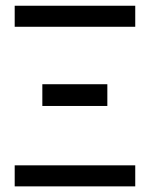

<svg xmlns="http://www.w3.org/2000/svg" viewBox="-20 -662 532 682"><path d="M460.4 -641.6V-566.9H32.2V-641.6ZM460.4 -74.7V0H32.2V-74.7ZM130.4 -362.8H361.3V-285.6H130.4Z"/></svg>

Font: Carlito
Style: Regular
Weight: 400
Designer: Lukasz Dziedzic
Foundry: tyPoland Lukasz Dziedzic
Version: Version 1.104